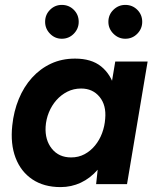

<svg xmlns="http://www.w3.org/2000/svg" viewBox="-20 -751 637 783"><path d="M372 0 382 -93 450 -500H582L498 0ZM227 12Q159 12 112 -19.5Q65 -51 43.5 -107.5Q22 -164 30 -239Q36 -297 56.5 -347Q77 -397 110.5 -434Q144 -471 188 -491.5Q232 -512 286 -512Q353 -512 392.5 -480Q432 -448 447.5 -392.5Q463 -337 454 -263Q448 -196 428.5 -145Q409 -94 378.5 -59Q348 -24 309.5 -6Q271 12 227 12ZM270 -109Q300 -109 324.5 -122Q349 -135 367.5 -157.5Q386 -180 396.5 -208.5Q407 -237 409 -267Q414 -322 386 -356Q358 -390 311 -390Q280 -390 254.5 -377Q229 -364 210 -342.5Q191 -321 179.5 -293Q168 -265 166 -234Q163 -180 191.5 -144.5Q220 -109 270 -109ZM232 -593Q204 -593 184 -613.5Q164 -634 164 -662Q164 -691 184 -711Q204 -731 232 -731Q261 -731 281 -711Q301 -691 301 -662Q301 -634 281 -613.5Q261 -593 232 -593ZM491 -593Q463 -593 442.5 -613.5Q422 -634 422 -662Q422 -691 442.5 -711Q463 -731 491 -731Q520 -731 540 -711Q560 -691 560 -662Q560 -634 540 -613.5Q520 -593 491 -593Z"/></svg>

Font: Figtree
Style: Bold Italic
Weight: 700
Italic angle: -9.5°
Foundry: Erik Kennedy
Version: Version 2.001;gftools[0.9.30]